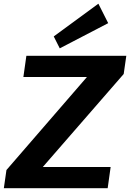

<svg xmlns="http://www.w3.org/2000/svg" viewBox="-37 -995 687 1015"><path d="M-2.9 -96.2 495.8 -672.5 561.2 -587.8H86.6L102.4 -700H630.7L616.9 -603.8L115.6 -27.5L48.7 -112.2H547.9L532.2 0H-16.7ZM535 -872.6 278.9 -739.4 247.1 -802.4 483.1 -975.4Z"/></svg>

Font: Pathway Extreme 8pt Thin
Style: Italic
Weight: 100
Italic angle: -8°
Designer: Eduardo Rodriguez Tunni
Foundry: Eduardo Rodriguez Tunni
Version: Version 1.000